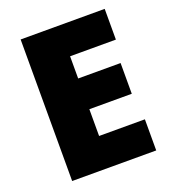

<svg xmlns="http://www.w3.org/2000/svg" viewBox="-131 -812 811 910"><g transform="rotate(-20 274.5 -357.0)"><path d="M501 0H77V-714H501V-559H270V-447H484V-292H270V-157H501Z"/></g></svg>

Font: Noto Sans Thai Black
Style: Regular
Weight: 900
Version: Version 2.001